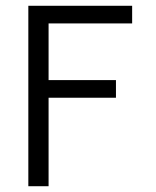

<svg xmlns="http://www.w3.org/2000/svg" viewBox="-20 -644 540 664"><path d="M78 -624H437V-563H148V-367H381V-306H148V0H78Z"/></svg>

Font: Vazir Code FD
Style: Code-FD
Weight: 400
Foundry: DejaVu fonts team - Redesigned by Saber Rastikerdar
Version: Version 1.1.2